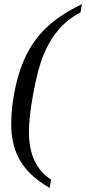

<svg xmlns="http://www.w3.org/2000/svg" viewBox="-20 -714 424 947"><path d="M122.6 -64Q122.6 101.6 231.9 171.9L224.6 212.9Q123.5 153.8 79.3 78.6Q35.2 3.4 35.2 -104Q35.2 -189.9 57.4 -289.3Q79.6 -388.7 119.9 -461.9Q160.2 -535.2 222.2 -590.1Q284.2 -645 384.3 -693.8L377 -652.8Q312 -618.7 268.1 -566.7Q224.1 -514.6 195.3 -444.8Q166.5 -375 144.5 -254.9Q122.6 -134.8 122.6 -64Z"/></svg>

Font: Liberation Serif
Style: Italic
Weight: 400
Italic angle: -16.333°
Designer: Steve Matteson
Foundry: Ascender Corporation
Version: Version 2.1.5